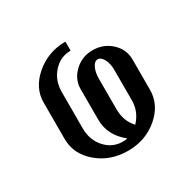

<svg xmlns="http://www.w3.org/2000/svg" viewBox="-97 -485 590 585"><g transform="rotate(-30 198.0 -192.0)"><path d="M47.9 -127.9V-255.9Q47.9 -307.6 92.8 -345.7Q137.7 -383.8 198.2 -383.8V-352.1Q161.6 -352.1 136.7 -324.2Q111.8 -296.4 111.8 -255.9V-127.9Q111.8 -87.4 136.7 -59.8Q161.6 -32.2 198.2 -32.2Q209 -32.2 213.9 -34.2Q166 -72.3 166 -127.9V-234.9Q166 -269.5 192.6 -294.7Q219.2 -319.8 255.9 -319.8Q294.4 -319.8 321.3 -294.9Q348.1 -270 348.1 -234.9V-127.9Q348.1 -75.7 304 -37.8Q259.8 0 198.2 0Q135.7 0 91.8 -37.4Q47.9 -74.7 47.9 -127.9ZM230 -127.9Q230 -85.4 255.9 -58.1Q284.2 -87.9 284.2 -127.9V-234.9Q284.2 -256.8 275.9 -272.5Q267.6 -288.1 255.9 -288.1Q245.1 -288.1 237.5 -272.7Q230 -257.3 230 -234.9Z"/></g></svg>

Font: Gawaa
Style: Regular
Weight: 400
Designer: T. Christopher White
Version: Version 1.0